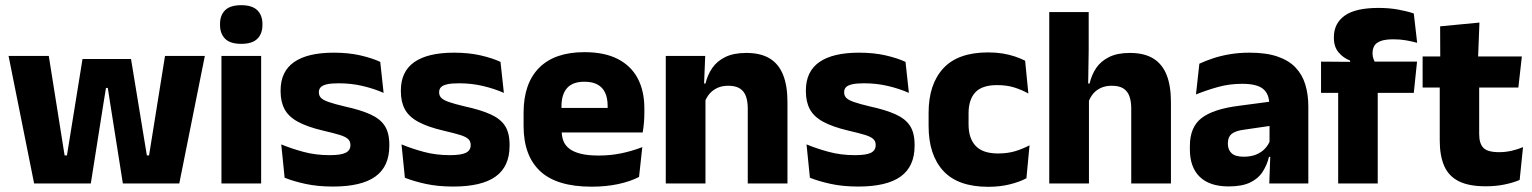

<svg xmlns="http://www.w3.org/2000/svg" viewBox="-20 -707 5904 740"><path d="M111.5 0 13 -491.5H168L229 -108H238L298 -479.5H485L546 -108H554.5L616 -491.5H769.5L671 0H453.5L404 -313L395.5 -368H388.5L379.5 -313L330 0Z M833.5 0V-491.5H986.5V0ZM910 -538Q867 -538 847.5 -557.8Q828 -577.5 828 -611V-614.5Q828 -648 847.5 -667.5Q867 -687 910 -687Q952 -687 971.8 -667.5Q991.5 -648 991.5 -614.5V-611Q991.5 -577 971.8 -557.5Q952 -538 910 -538Z M1263 12Q1204.5 12 1157.5 1.8Q1110.5 -8.5 1077 -22L1064 -150.5Q1102.5 -134.5 1149.2 -121.8Q1196 -109 1250.5 -109Q1294 -109 1312.2 -118.2Q1330.5 -127.5 1330.5 -147V-149Q1330.5 -162.5 1321.2 -171.2Q1312 -180 1289.2 -187Q1266.5 -194 1225.5 -203.5Q1164 -218 1128 -237.8Q1092 -257.5 1076.8 -286.2Q1061.5 -315 1061.5 -354.5V-358.5Q1061.5 -431.5 1113.5 -467.8Q1165.5 -504 1266.5 -504Q1323.5 -504 1369 -493.5Q1414.5 -483 1445.5 -468.5L1458.5 -349Q1422.5 -365 1378.2 -375.5Q1334 -386 1285.5 -386Q1256 -386 1239.2 -382Q1222.5 -378 1215.8 -370.5Q1209 -363 1209 -352V-350.5Q1209 -338.5 1217 -330Q1225 -321.5 1246.2 -314Q1267.5 -306.5 1307.5 -297Q1369.5 -283.5 1407.5 -266.2Q1445.5 -249 1463 -221.8Q1480.5 -194.5 1480.5 -149.5V-145Q1480.5 -65.5 1427 -26.8Q1373.5 12 1263 12Z M1726.5 12Q1668 12 1621 1.8Q1574 -8.5 1540.5 -22L1527.5 -150.5Q1566 -134.5 1612.8 -121.8Q1659.5 -109 1714 -109Q1757.5 -109 1775.8 -118.2Q1794 -127.5 1794 -147V-149Q1794 -162.5 1784.8 -171.2Q1775.5 -180 1752.8 -187Q1730 -194 1689 -203.5Q1627.5 -218 1591.5 -237.8Q1555.5 -257.5 1540.2 -286.2Q1525 -315 1525 -354.5V-358.5Q1525 -431.5 1577 -467.8Q1629 -504 1730 -504Q1787 -504 1832.5 -493.5Q1878 -483 1909 -468.5L1922 -349Q1886 -365 1841.8 -375.5Q1797.5 -386 1749 -386Q1719.5 -386 1702.8 -382Q1686 -378 1679.2 -370.5Q1672.5 -363 1672.5 -352V-350.5Q1672.5 -338.5 1680.5 -330Q1688.5 -321.5 1709.8 -314Q1731 -306.5 1771 -297Q1833 -283.5 1871 -266.2Q1909 -249 1926.5 -221.8Q1944 -194.5 1944 -149.5V-145Q1944 -65.5 1890.5 -26.8Q1837 12 1726.5 12Z M2260 12.5Q2126 12.5 2062 -47.2Q1998 -107 1998 -221.5V-272.5Q1998 -385.5 2058 -445.8Q2118 -506 2232.5 -506Q2309.5 -506 2360.8 -479.8Q2412 -453.5 2437.8 -405Q2463.5 -356.5 2463.5 -288.5V-272Q2463.5 -253 2461.8 -233.2Q2460 -213.5 2457 -196.5H2319Q2321 -225.5 2321.5 -251.2Q2322 -277 2322 -298Q2322 -328.5 2312.5 -349.2Q2303 -370 2283.2 -381Q2263.5 -392 2232.5 -392Q2186.5 -392 2165.2 -367.2Q2144 -342.5 2144 -297V-252L2145 -235.5V-200.5Q2145 -181.5 2151.2 -164.5Q2157.5 -147.5 2173.2 -134.8Q2189 -122 2216.8 -114.8Q2244.5 -107.5 2287.5 -107.5Q2333 -107.5 2375 -116.2Q2417 -125 2455.5 -140L2443 -25Q2409 -7.5 2362.5 2.5Q2316 12.5 2260 12.5ZM2079 -196.5V-291H2426V-196.5Z M2862 0V-289Q2862 -316 2855 -335.8Q2848 -355.5 2831.5 -366Q2815 -376.5 2786.5 -376.5Q2763 -376.5 2745 -368.2Q2727 -360 2714.8 -345.8Q2702.5 -331.5 2696.5 -313.5L2673 -385H2699Q2707 -418.5 2725.2 -445Q2743.5 -471.5 2775.5 -487.2Q2807.5 -503 2856.5 -503Q2911.5 -503 2946.5 -481.8Q2981.5 -460.5 2998.2 -418.5Q3015 -376.5 3015 -313.5V0ZM2546 0V-491.5H2698L2693 -368.5L2699 -354V0Z M3287.5 12Q3229 12 3182 1.8Q3135 -8.5 3101.5 -22L3088.5 -150.5Q3127 -134.5 3173.8 -121.8Q3220.5 -109 3275 -109Q3318.5 -109 3336.8 -118.2Q3355 -127.5 3355 -147V-149Q3355 -162.5 3345.8 -171.2Q3336.5 -180 3313.8 -187Q3291 -194 3250 -203.5Q3188.5 -218 3152.5 -237.8Q3116.5 -257.5 3101.2 -286.2Q3086 -315 3086 -354.5V-358.5Q3086 -431.5 3138 -467.8Q3190 -504 3291 -504Q3348 -504 3393.5 -493.5Q3439 -483 3470 -468.5L3483 -349Q3447 -365 3402.8 -375.5Q3358.5 -386 3310 -386Q3280.5 -386 3263.8 -382Q3247 -378 3240.2 -370.5Q3233.5 -363 3233.5 -352V-350.5Q3233.5 -338.5 3241.5 -330Q3249.5 -321.5 3270.8 -314Q3292 -306.5 3332 -297Q3394 -283.5 3432 -266.2Q3470 -249 3487.5 -221.8Q3505 -194.5 3505 -149.5V-145Q3505 -65.5 3451.5 -26.8Q3398 12 3287.5 12Z M3789 13Q3672 13 3615.5 -48.5Q3559 -110 3559 -221.5V-272.5Q3559 -382 3615.5 -443.5Q3672 -505 3788.5 -505Q3818.5 -505 3844.5 -500.8Q3870.5 -496.5 3892.5 -489Q3914.5 -481.5 3931 -473L3943.5 -346.5Q3919 -360.5 3889.5 -369.8Q3860 -379 3823 -379Q3765 -379 3739 -351Q3713 -323 3713 -270V-227.5Q3713 -173.5 3740.5 -144.5Q3768 -115.5 3826.5 -115.5Q3863 -115.5 3892.2 -124.2Q3921.5 -133 3948 -147L3936 -20Q3910 -6 3872 3.5Q3834 13 3789 13Z M4340 0V-289Q4340 -316 4333 -335.8Q4326 -355.5 4309.8 -366Q4293.5 -376.5 4264.5 -376.5Q4241 -376.5 4223 -368.2Q4205 -360 4193.2 -345.8Q4181.5 -331.5 4175 -313.5L4144 -385H4179.5Q4187 -418.5 4205 -445Q4223 -471.5 4254.8 -487.2Q4286.5 -503 4334.5 -503Q4389.5 -503 4424.5 -481.8Q4459.5 -460.5 4476.2 -418.5Q4493 -376.5 4493 -313.5V0ZM4024 0V-660.5H4176V-513.5L4173.5 -351.5L4177 -339.5V0Z M4872 0 4876.5 -123 4873 -130.5V-284L4872 -304Q4872 -345 4848 -364.5Q4824 -384 4767.5 -384Q4718 -384 4673.5 -371.5Q4629 -359 4589.5 -343L4602.5 -461.5Q4626 -472.5 4655.2 -482.2Q4684.5 -492 4720 -498Q4755.5 -504 4796 -504Q4860.5 -504 4904 -489Q4947.5 -474 4973.5 -446.5Q4999.5 -419 5011 -380.8Q5022.5 -342.5 5022.5 -296.5V0ZM4715.5 11.5Q4642 11.5 4604 -25.5Q4566 -62.5 4566 -131V-144.5Q4566 -217 4610.8 -251.8Q4655.5 -286.5 4753 -299L4885 -316.5L4894 -224.5L4777 -207.5Q4741.5 -203 4727 -191Q4712.5 -179 4712.5 -155.5V-152Q4712.5 -129.5 4727 -116.2Q4741.5 -103 4773.5 -103Q4801.5 -103 4821.8 -111.5Q4842 -120 4855 -133.8Q4868 -147.5 4874.5 -164.5L4896 -102.5H4871Q4863 -70.5 4846.2 -44.5Q4829.5 -18.5 4798 -3.5Q4766.5 11.5 4715.5 11.5Z M5293 -676.5Q5333.5 -676.5 5368.2 -670.2Q5403 -664 5429 -655L5442 -542Q5422 -547.5 5399.5 -551.5Q5377 -555.5 5350.5 -555.5Q5319 -555.5 5301.2 -548.8Q5283.5 -542 5276.8 -530.2Q5270 -518.5 5270 -502V-501Q5270 -489 5273.8 -479.5Q5277.5 -470 5282.5 -461.5L5183.5 -458V-473.5Q5157.5 -483.5 5139.2 -505Q5121 -526.5 5121 -561V-563.5Q5121 -617 5162.8 -646.8Q5204.5 -676.5 5293 -676.5ZM5137.5 0V-426.5H5290V0ZM5071.5 -349V-469.5L5203.5 -468.5L5261.5 -469.5H5441.5L5429 -349Z M5706 11Q5640.5 11 5601.8 -8.8Q5563 -28.5 5546 -68Q5529 -107.5 5529 -165.5V-440H5681V-190Q5681 -154 5697.2 -137.2Q5713.5 -120.5 5758 -120.5Q5782.5 -120.5 5806.5 -126Q5830.5 -131.5 5850 -140L5837 -13.5Q5811.5 -2.5 5778.2 4.2Q5745 11 5706 11ZM5463 -369.5V-489.5H5845.5L5832 -369.5ZM5531 -478.5 5530.5 -605.5 5682 -620 5676.5 -478.5Z"/></svg>

Font: Anek Gurmukhi Medium
Style: Bold
Weight: 700
Version: Version 1.003